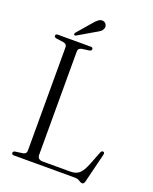

<svg xmlns="http://www.w3.org/2000/svg" viewBox="-159 -944 834 1046"><g transform="rotate(20 258.0 -420.5)"><path d="M239.5 -678 196 -672Q176 -668 176 -649.5V-50.5Q176 -22.5 207.5 -22.5H369Q399 -22.5 418 -38.8Q437 -55 456 -103.5L483.5 -174.5Q488.5 -187.5 498 -186Q508.5 -184 504.5 -169L463 -1Q459 15.5 449 15.5Q440 15.5 429.5 7.8Q419 0 399.5 0H48Q35 0 35 -10.5Q35 -19.5 47 -22L90.5 -28Q110.5 -31.5 110.5 -50.5V-649.5Q110.5 -668.5 90.5 -672L47 -678Q35 -680.5 35 -689.5Q35 -700 48 -700H239Q251.5 -700 251.5 -689.5Q251.5 -681 239.5 -678ZM203.5 -824Q217 -840.5 229.2 -849Q241.5 -857.5 254 -855Q266 -853 272 -843Q278 -833 276 -822.5Q273 -809 262.5 -800.8Q252 -792.5 236.5 -784.5L142.5 -729.5Q135 -725.5 131.5 -730.5Q128 -734.5 133.5 -742.5Z"/></g></svg>

Font: Fraunces 144pt S050 Light
Style: Regular
Weight: 300
Version: Version 1.000; ttfautohint (v1.8.3)